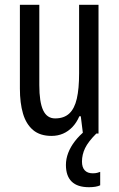

<svg xmlns="http://www.w3.org/2000/svg" viewBox="-20 -557 496 801"><path d="M391 -537V0H326L317 -72H311Q300 -46 282.5 -27.5Q265 -9 243 0.5Q221 10 195 10Q147 10 118 -14.5Q89 -39 76 -83Q63 -127 63 -187V-537H144V-202Q144 -131 160 -97Q176 -63 210 -63Q247 -63 269 -83.5Q291 -104 300.5 -145.5Q310 -187 310 -251V-537ZM322 117Q322 141 333.5 153.5Q345 166 367 166Q378 166 385.5 164Q393 162 398 160V216Q390 220 378 222Q366 224 351 224Q303 224 279 200.5Q255 177 255 131Q255 106 264.5 81Q274 56 292.5 32Q311 8 336 -12L382 0Q348 34 335 61Q322 88 322 117Z"/></svg>

Font: Noto Sans Thai ExtraCondensed
Style: Regular
Weight: 400
Width: 2
Designer: Monotype Design Team
Foundry: Monotype Imaging Inc.
Version: Version 2.002